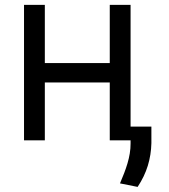

<svg xmlns="http://www.w3.org/2000/svg" viewBox="-20 -565 682 773"><path d="M160.5 -311.1H421.9V-545.5H505.7V-55.4H589.5V11.4Q588.4 58.6 575.1 102.1Q561.8 145.6 534.1 187.5L463.1 173.3Q472.3 152 479.9 131.9Q487.6 111.9 493.4 92.2Q499.3 72.4 502.5 52.7Q505.7 33 505.7 12.8V0H421.9V-233H160.5V0H76.7V-545.5H160.5Z"/></svg>

Font: Interop
Style: Regular
Weight: 400
Designer: Rasmus Andersson, Google, Jang Haemin
Foundry: jhaemin
Version: Version 1.008